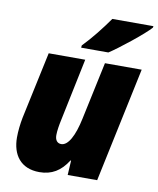

<svg xmlns="http://www.w3.org/2000/svg" viewBox="-86 -834 751 911"><g transform="rotate(10 289.5 -378.0)"><path d="M259 -606H390C434 -634 549 -725 578 -759L579 -766H381C346 -716 302 -660 260 -617ZM166 10C225 10 268 -16 302 -70H305L301 0H443L560 -553H383L324 -276C306 -190 278 -139 245 -139C226 -139 215 -153 215 -177C215 -198 220 -227 225 -250L288 -553H112L43 -230C37 -199 33 -164 33 -134C33 -51 75 10 166 10Z"/></g></svg>

Font: Noto Sans UI SemiCondensed Black
Style: Italic
Weight: 900
Width: 4
Italic angle: -372°
Designer: Monotype Design Team
Foundry: Monotype Imaging Inc.
Version: Version 1.901